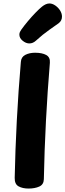

<svg xmlns="http://www.w3.org/2000/svg" viewBox="-20 -1076 379 1113"><path d="M100.9 -716.9Q102.7 -745.7 126.8 -758Q150.9 -770.3 183.4 -770.3Q224.2 -770.3 247.9 -757.2Q271.7 -744.1 269.1 -712Q255.4 -547.9 246.4 -375.5Q237.4 -203.1 234.2 -37.2Q233.4 -6.1 207.7 5.4Q181.9 17 145.4 17Q111.1 17 87.8 4.3Q64.4 -8.4 65.2 -45.2Q68.4 -204.7 77.4 -376.8Q86.4 -548.9 100.9 -716.9ZM149.9 -824.2Q130.4 -824.2 111.4 -839.7Q92.3 -855.1 92.3 -875.3Q92.3 -883.8 95.6 -890.8Q98.9 -897.9 103.6 -904.3Q119.2 -926.4 141.5 -953Q163.8 -979.6 186.3 -1002.8Q208.9 -1026.1 223.7 -1037.7Q234.2 -1046.2 245.1 -1051.1Q255.9 -1055.9 266.8 -1055.9Q283.4 -1055.9 300.4 -1044.2Q317.4 -1032.6 328.4 -1015.2Q339.3 -997.8 339.3 -979.6Q339.3 -956.6 320.7 -941.8Q305.9 -930.9 266.4 -903.4Q227 -875.9 187.9 -839.9Q170.7 -824.2 149.9 -824.2Z"/></svg>

Font: Playpen Sans Thai
Style: Regular
Weight: 400
Designer: Sirin Gunkloy, Laura Meseguer, Veronika Burian, José Scaglione
Foundry: TypeTogether
Version: Version 2.000